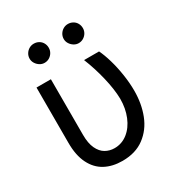

<svg xmlns="http://www.w3.org/2000/svg" viewBox="-175 -846 905 973"><g transform="rotate(-30 277.5 -360.0)"><path d="M151.2 -530.4V-204.4Q151.2 -155.7 165.7 -124.8Q180.2 -93.9 204.1 -80.1Q227.9 -66.3 256.9 -66.3Q299.7 -66.3 333.9 -93.2Q368.1 -120.2 387.1 -166.6Q406.1 -213.1 406.1 -269.3Q405 -325.6 387.9 -396.6Q370.9 -467.5 345.3 -530.4H433Q447.5 -501 460.3 -457.4Q473.1 -413.7 480.7 -364Q488.3 -314.2 488.3 -269.3Q488.3 -193 463.7 -130Q439.2 -67 387.9 -28.7Q336.7 9.7 259.7 9.7Q201.3 9.7 158.3 -13.5Q115.3 -36.6 91.2 -84.9Q67 -133.3 67 -205.8V-530.4ZM109.8 -674Q109.8 -689.6 117.7 -702.5Q125.7 -715.5 138.3 -722.7Q150.9 -730 165.7 -730Q181.6 -730 194.4 -722.7Q207.2 -715.5 214.4 -702.7Q221.7 -689.9 221.7 -674Q221.7 -659.2 214.4 -646.6Q207.2 -634 194.4 -626Q181.6 -618.1 165.7 -618.1Q151.2 -618.1 138.5 -626Q125.7 -634 117.7 -646.8Q109.8 -659.5 109.8 -674ZM309.4 -674Q309.4 -689.6 317.3 -702.5Q325.3 -715.5 337.9 -722.7Q350.5 -730 365.3 -730Q380.9 -730 393.8 -722.7Q406.8 -715.5 414 -702.5Q421.3 -689.6 421.3 -674Q421.3 -659.2 414 -646.6Q406.8 -634 393.8 -626Q380.9 -618.1 365.3 -618.1Q350.8 -618.1 338.1 -626Q325.3 -634 317.3 -646.8Q309.4 -659.5 309.4 -674Z"/></g></svg>

Font: Pretendard Variable
Style: Regular
Weight: 400
Designer: Base glyphs from Inter by Rasmus Andersson; Hangul glyphs from Noto Sans CJK(Source Han Sans) by Jang Soo-young and Kang
Foundry: Kil Hyung-jin
Version: Version 1.100;FEAKit 1.0